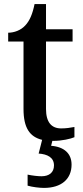

<svg xmlns="http://www.w3.org/2000/svg" viewBox="-20 -679 407 939"><path d="M241 10C283 10 326 0 344 -8V-58C323 -54 303 -51 279 -51C232 -51 205 -81 205 -146V-476H335V-536H205V-659H149C139 -610 125 -577 103 -554C82 -531 49 -519 20 -519V-476H95V-146C95 -54 125 -10 186 5L169 72C212 75 244 91 244 130C244 164 221 183 183 183C165 183 139 180 115 175V229C139 236 174 240 195 240C280 240 330 197 330 126C330 73 295 39 230 34L236 10Z"/></svg>

Font: Noto Serif Thai Medium
Style: Regular
Weight: 500
Designer: Monotype Design Team
Foundry: Monotype Imaging Inc.
Version: Version 1.901;PS 001.901;hotconv 1.0.88;makeotf.lib2.5.64775